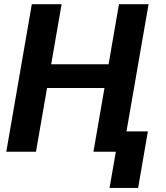

<svg xmlns="http://www.w3.org/2000/svg" viewBox="-20 -731 801 925"><path d="M544.4 -421.4 524.4 -307.1H163.6L183.6 -421.4ZM276.9 -710.9 153.3 0H10.3L133.3 -710.9ZM695.8 -710.9 572.3 0H430.2L553.2 -710.9ZM692.4 -98.1 645.5 174.3H507.8L555.2 -98.1Z"/></svg>

Font: Roboto
Style: Bold Italic
Weight: 700
Italic angle: -12°
Designer: Christian Robertson
Foundry: Google
Version: Version 3.0